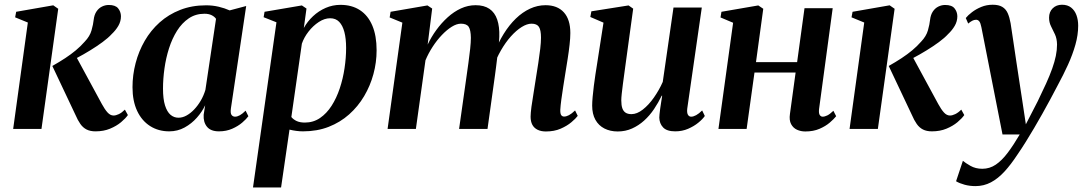

<svg xmlns="http://www.w3.org/2000/svg" viewBox="-20 -558 4696 831"><path d="M37 0 100.5 -460.5 45.5 -483 50 -507 210.5 -535 232 -520 159.5 0ZM393.5 10.5Q370.5 10.5 354.8 2.5Q339 -5.5 327.8 -21.5Q316.5 -37.5 306.5 -61L206.5 -272.5Q237.5 -290 262.5 -306.5Q287.5 -323 308.2 -340.2Q329 -357.5 346.5 -377.5Q369 -401 376.2 -426.8Q383.5 -452.5 385.5 -472.5Q388 -494 397.5 -508.2Q407 -522.5 421.2 -529.5Q435.5 -536.5 450.5 -536.5Q479.5 -536.5 491.2 -522Q503 -507.5 503.5 -488Q503.5 -465.5 492.2 -446.2Q481 -427 463.5 -410.5Q448.5 -394 423.8 -375.8Q399 -357.5 370 -339.8Q341 -322 312.5 -307Q284 -292 260.5 -282L305 -321.5L421 -107.5Q433.5 -84.5 445.5 -71.2Q457.5 -58 471.5 -58Q481.5 -58 494.2 -64Q507 -70 520.5 -83.5L533.5 -60Q523.5 -45.5 503.8 -29Q484 -12.5 456.2 -1Q428.5 10.5 393.5 10.5Z M979.5 -89.5Q976.5 -68.5 982 -60.8Q987.5 -53 997.5 -53Q1007 -53 1018.2 -59.2Q1029.5 -65.5 1043 -79L1055 -55Q1046.5 -43 1028.5 -27.5Q1010.5 -12 985 -0.8Q959.5 10.5 927.5 10.5Q892 10.5 875.8 -9.5Q859.5 -29.5 861.5 -61.5L868 -102.5Q855 -74.5 832.2 -48.8Q809.5 -23 779 -6.2Q748.5 10.5 712.5 10.5Q665.5 10.5 629.5 -12.5Q593.5 -35.5 573.5 -78.2Q553.5 -121 553.5 -180.5Q553.5 -233.5 567 -285Q580.5 -336.5 606.5 -381.5Q632.5 -426.5 671 -461Q709.5 -495.5 760 -515.2Q810.5 -535 872 -535Q900.5 -535 926.8 -528.8Q953 -522.5 974 -513L1045.5 -532ZM915 -476.5Q908.5 -486 896 -492.2Q883.5 -498.5 865 -498.5Q826.5 -498.5 797 -478.5Q767.5 -458.5 746.2 -424.8Q725 -391 711.5 -348.8Q698 -306.5 691.8 -261.5Q685.5 -216.5 685.5 -174.5Q685.5 -129.5 694.2 -101.8Q703 -74 718 -61.2Q733 -48.5 752.5 -48.5Q770 -48.5 787.2 -58Q804.5 -67.5 820.2 -84Q836 -100.5 848.8 -122.2Q861.5 -144 869 -169Z M1075 253.5 1176.5 -461.5 1121 -483.5 1125 -507 1286.5 -534.5 1306.5 -521 1295 -437Q1310.5 -465 1334.8 -487.8Q1359 -510.5 1389.5 -523.8Q1420 -537 1453.5 -537Q1503 -537 1538 -514Q1573 -491 1591.5 -447.2Q1610 -403.5 1610 -340.5Q1610 -288 1596.2 -237.2Q1582.5 -186.5 1556 -141.8Q1529.5 -97 1491 -62.8Q1452.5 -28.5 1402.5 -9Q1352.5 10.5 1291.5 10.5Q1277.5 10.5 1262.2 8.5Q1247 6.5 1233 3L1196.5 253.5ZM1241 -51.5Q1250 -40.5 1264.2 -34Q1278.5 -27.5 1299.5 -27.5Q1336 -27.5 1365 -47.2Q1394 -67 1415.2 -100.2Q1436.5 -133.5 1450.5 -175.5Q1464.5 -217.5 1471.2 -262.8Q1478 -308 1478 -350.5Q1478 -391 1470.5 -419.5Q1463 -448 1448 -463.5Q1433 -479 1409 -479Q1384.5 -479 1359.8 -462.8Q1335 -446.5 1315.5 -421.5Q1296 -396.5 1286.5 -369Z M1850.5 -521 1831 -365Q1846.5 -398 1868.5 -428.2Q1890.5 -458.5 1917.5 -483Q1944.5 -507.5 1975 -521.5Q2005.5 -535.5 2038.5 -535.5Q2075 -535.5 2098.2 -519.8Q2121.5 -504 2132 -473.2Q2142.5 -442.5 2141 -398.5Q2141 -391 2139.8 -379.2Q2138.5 -367.5 2136.8 -353.8Q2135 -340 2132.5 -326.5L2117.5 -323.5Q2135.5 -372 2159.8 -411Q2184 -450 2212.8 -477.8Q2241.5 -505.5 2274 -520.5Q2306.5 -535.5 2341 -535.5Q2392.5 -535.5 2420.5 -504.5Q2448.5 -473.5 2448.5 -415Q2448.5 -393.5 2445.2 -364.5Q2442 -335.5 2437 -303.8Q2432 -272 2427 -241.5Q2422.5 -213.5 2417.8 -183.5Q2413 -153.5 2409.5 -127Q2406 -100.5 2405 -83Q2404.5 -66 2409 -59.8Q2413.5 -53.5 2421.5 -53.5Q2431 -53.5 2442.5 -59.5Q2454 -65.5 2469 -80L2480.5 -56.5Q2471.5 -44.5 2452.8 -28.8Q2434 -13 2406.5 -1Q2379 11 2342.5 11Q2321.5 11 2306.5 3.5Q2291.5 -4 2284 -18Q2276.5 -32 2276.5 -53Q2276.5 -67.5 2280.2 -96Q2284 -124.5 2289.8 -158.2Q2295.5 -192 2300 -223Q2305 -254.5 2310 -286.5Q2315 -318.5 2318.2 -346.8Q2321.5 -375 2321.5 -395Q2321.5 -428 2312.5 -441.8Q2303.5 -455.5 2280.5 -455.5Q2261 -455.5 2237.8 -441Q2214.5 -426.5 2191.2 -400.5Q2168 -374.5 2148 -339.8Q2128 -305 2114 -264L2135 -341.5Q2133.5 -322.5 2131.5 -304.2Q2129.5 -286 2127 -267.8Q2124.5 -249.5 2122 -230L2090 0H1967L1998.5 -222.5Q2003 -254.5 2007.5 -286.8Q2012 -319 2015 -347.2Q2018 -375.5 2018 -394.5Q2017.5 -428.5 2008.5 -442Q1999.5 -455.5 1975 -455.5Q1956.5 -455.5 1935.2 -442.2Q1914 -429 1892.5 -406.5Q1871 -384 1852.5 -355.5Q1834 -327 1821.5 -297L1780 0H1657.5L1721.5 -460L1666.5 -482.5L1670.5 -507L1830 -534.5Z M2653.5 11Q2621 11 2596 -1.8Q2571 -14.5 2557 -39.5Q2543 -64.5 2543 -101Q2543 -116 2545 -138.5Q2547 -161 2550.2 -186.2Q2553.5 -211.5 2557 -235.2Q2560.5 -259 2563.5 -276.5L2592 -460L2535 -484.5L2539.5 -509L2700.5 -534.5L2720.5 -520.5L2688 -283Q2685.5 -263.5 2682.2 -240.2Q2679 -217 2676 -194.2Q2673 -171.5 2671 -152.8Q2669 -134 2669 -123.5Q2669 -102.5 2673.5 -89.5Q2678 -76.5 2687.8 -70.2Q2697.5 -64 2713 -64Q2737 -64 2762.2 -83.8Q2787.5 -103.5 2810 -135.5Q2832.5 -167.5 2848.5 -203.5L2895 -525.5H3017.5L2954.5 -88Q2952.5 -70.5 2957.2 -61.8Q2962 -53 2971.5 -53Q2981 -53 2993 -59.5Q3005 -66 3019 -80L3030.5 -56Q3021 -42 3002.2 -26.8Q2983.5 -11.5 2958 -0.5Q2932.5 10.5 2902.5 10.5Q2866 10.5 2850 -6.5Q2834 -23.5 2833.5 -49Q2833.5 -53 2834.5 -63.8Q2835.5 -74.5 2837.5 -88.5Q2839.5 -102.5 2841.8 -117.2Q2844 -132 2846 -143.5L2844 -144Q2829.5 -114 2810.8 -86Q2792 -58 2768 -36.2Q2744 -14.5 2715.5 -1.8Q2687 11 2653.5 11Z M3525 -86Q3523 -67.5 3528 -60.2Q3533 -53 3540.5 -53Q3549.5 -53 3560.8 -58.5Q3572 -64 3587 -78.5L3599 -55Q3589.5 -43 3571.5 -27.5Q3553.5 -12 3527 -0.5Q3500.5 11 3465.5 11Q3446 11 3429.5 3.5Q3413 -4 3404 -20.8Q3395 -37.5 3399 -65L3423.5 -244H3245.5L3211.5 0H3089.5L3153 -459.5L3098.5 -482.5L3102.5 -507L3262 -534.5L3283.5 -520L3252 -289H3430L3462 -522.5H3584Z M3657 0 3720.5 -460.5 3665.5 -483 3670 -507 3830.5 -535 3852 -520 3779.5 0ZM4013.5 10.5Q3990.5 10.5 3974.8 2.5Q3959 -5.5 3947.8 -21.5Q3936.5 -37.5 3926.5 -61L3826.5 -272.5Q3857.5 -290 3882.5 -306.5Q3907.5 -323 3928.2 -340.2Q3949 -357.5 3966.5 -377.5Q3989 -401 3996.2 -426.8Q4003.5 -452.5 4005.5 -472.5Q4008 -494 4017.5 -508.2Q4027 -522.5 4041.2 -529.5Q4055.5 -536.5 4070.5 -536.5Q4099.5 -536.5 4111.2 -522Q4123 -507.5 4123.5 -488Q4123.5 -465.5 4112.2 -446.2Q4101 -427 4083.5 -410.5Q4068.5 -394 4043.8 -375.8Q4019 -357.5 3990 -339.8Q3961 -322 3932.5 -307Q3904 -292 3880.5 -282L3925 -321.5L4041 -107.5Q4053.5 -84.5 4065.5 -71.2Q4077.5 -58 4091.5 -58Q4101.5 -58 4114.2 -64Q4127 -70 4140.5 -83.5L4153.5 -60Q4143.5 -45.5 4123.8 -29Q4104 -12.5 4076.2 -1Q4048.5 10.5 4013.5 10.5Z M4227.5 -440.5Q4224 -458.5 4218.5 -465.5Q4213 -472.5 4204.5 -472.5Q4196 -472.5 4188 -468.2Q4180 -464 4170.5 -456L4160 -480Q4169.5 -492 4186.8 -505.2Q4204 -518.5 4227 -528Q4250 -537.5 4276.5 -537.5Q4302.5 -537.5 4318 -528.2Q4333.5 -519 4341.5 -501Q4349.5 -483 4354 -457.5Q4359.5 -421 4365.8 -379.2Q4372 -337.5 4378.5 -293.5Q4385 -249.5 4391.8 -206Q4398.5 -162.5 4404.5 -123L4420 -20L4471.5 -120Q4492 -162 4507.8 -196.8Q4523.5 -231.5 4534 -261Q4544.5 -290.5 4549.8 -316.2Q4555 -342 4555 -365.5Q4554.5 -391 4546 -409.2Q4537.5 -427.5 4529 -444.2Q4520.5 -461 4520.5 -481.5Q4520.5 -506.5 4536.2 -522Q4552 -537.5 4576.5 -537.5Q4600.5 -537.5 4616 -525.2Q4631.5 -513 4639 -492.5Q4646.5 -472 4646.5 -447Q4646.5 -407 4634.5 -364.5Q4622.5 -322 4602.5 -278Q4582.5 -234 4557.5 -188Q4542 -158 4525.2 -127Q4508.5 -96 4491.2 -65.2Q4474 -34.5 4456 -4Q4438 26.5 4420 55.5Q4402 84.5 4383 112Q4355.5 154 4327.5 184.5Q4299.5 215 4268.8 231.2Q4238 247.5 4202 247.5Q4177 247.5 4155 241.5Q4133 235.5 4118 226.5L4147.5 138Q4158 147 4180.2 159.8Q4202.5 172.5 4231.5 172.5Q4263.5 172.5 4290 154.5Q4316.5 136.5 4341.5 103.2Q4366.5 70 4393.5 24H4319Z"/></svg>

Font: Merriweather 96pt SemiBold
Style: Italic
Weight: 600
Italic angle: -7.8°
Version: Version 2.101